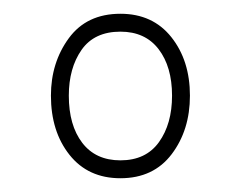

<svg xmlns="http://www.w3.org/2000/svg" viewBox="-20 -578 350 279"><path d="M155 -319Q108 -319 81 -353Q54 -387 54 -439Q54 -487 80 -522.5Q106 -558 155 -558Q202 -558 229 -524Q256 -490 256 -439Q256 -389 229.5 -354Q203 -319 155 -319ZM155 -345Q192 -345 211 -371.5Q230 -398 230 -439Q230 -481 210.5 -506.5Q191 -532 155 -532Q117 -532 98.5 -505.5Q80 -479 80 -439Q80 -396 99.5 -370.5Q119 -345 155 -345Z"/></svg>

Font: Noto Sans Devanagari UI Condensed Thin
Style: Regular
Weight: 100
Width: 3
Designer: Jelle Bosma - Monotype Design Team
Foundry: Monotype Imaging Inc.
Version: Version 2.004; ttfautohint (v1.8.4.7-5d5b)